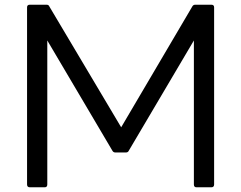

<svg xmlns="http://www.w3.org/2000/svg" viewBox="-20 -771 1025 816"><path d="M95 13V-740Q95 -751 107 -751H178Q187 -751 190 -743L495 -230L797 -743Q801 -751 810 -751H878Q890 -751 890 -740V13Q890 25 878 25H815Q804 25 804 13V-599L527 -130Q524 -123 515 -123H470Q462 -123 458 -130L181 -599V13Q181 25 170 25H107Q95 25 95 13Z"/></svg>

Font: LINE Seed JP_TTF Regular
Style: Regular
Weight: 400
Designer: LINE & Fontrix & Fontworks
Version: Version 1.002